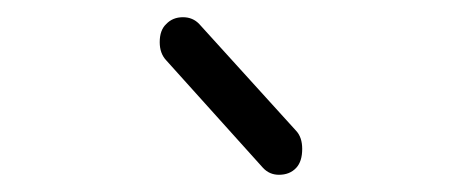

<svg xmlns="http://www.w3.org/2000/svg" viewBox="-20 -679 526 223"><path d="M173 -651Q180.5 -659 192.5 -659Q204 -659 211.5 -651L324 -527Q331 -519.5 331 -506Q331 -491.5 324 -484Q316.5 -476 304 -476Q293 -476 285.5 -484L173 -609Q165.5 -617 165.5 -630Q165.5 -644 173 -651Z"/></svg>

Font: 3270 Nerd Font Mono SemCond
Style: Regular
Weight: 400
Monospace: yes
Version: Version 3.0.1;Nerd Fonts 3.1.1